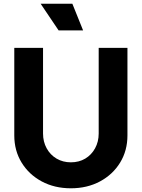

<svg xmlns="http://www.w3.org/2000/svg" viewBox="-20 -1003 764 1035"><path d="M362 12Q450 12 519 -25Q588 -62 627.5 -126.5Q667 -191 667 -273V-745H512V-283Q512 -239 492.5 -203.5Q473 -168 439.5 -148Q406 -128 362 -128Q319 -128 285 -148Q251 -168 231.5 -203.5Q212 -239 212 -283V-745H57V-273Q57 -191 96.5 -126.5Q136 -62 205 -25Q274 12 362 12ZM296 -839H428L370 -983H199Z"/></svg>

Font: Plus Jakarta Sans ExtraBold
Style: Regular
Weight: 800
Designer: Gumpita Rahayu
Foundry: Tokotype
Version: Version 2.004; ttfautohint (v1.8.3)